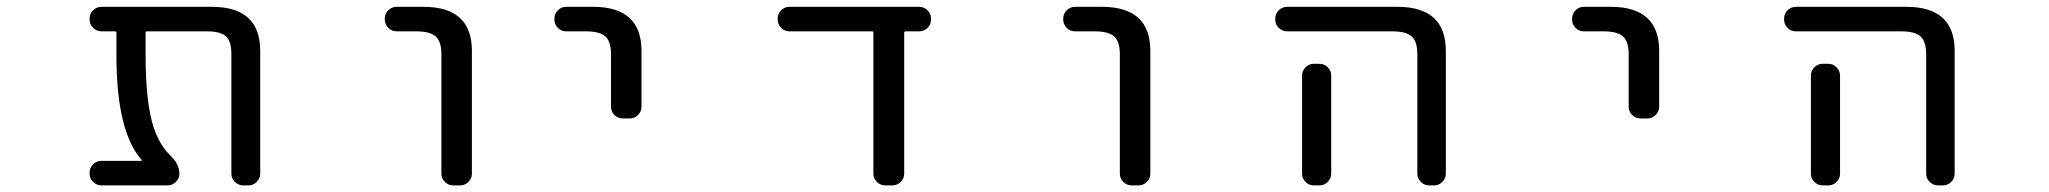

<svg xmlns="http://www.w3.org/2000/svg" viewBox="-20 -567 6040 566"><path d="M747.1 -54.7Q747.1 -41 736.8 -30.8Q726.6 -20.5 712.9 -20.5H697.3Q682.6 -20.5 672.4 -30.8Q662.1 -41 662.1 -54.7V-407.2Q662.1 -444.3 646.5 -459.5Q630.9 -474.6 589.8 -474.6H414.1Q409.2 -474.6 409.2 -470.7V-405.3Q409.2 -261.7 433.6 -189.5Q451.2 -138.7 480.5 -110.4Q508.8 -84 508.8 -54.7Q508.8 -41 498.5 -30.8Q488.3 -20.5 474.6 -20.5H279.3Q264.6 -20.5 254.4 -30.8Q244.1 -41 244.1 -54.7V-58.6Q244.1 -72.3 254.4 -82.5Q264.6 -92.8 279.3 -92.8H396.5Q397.5 -92.8 397.9 -93.8Q398.4 -94.7 397.5 -95.7Q323.2 -178.7 323.2 -405.3V-470.7Q323.2 -474.6 318.4 -474.6H279.3Q264.6 -474.6 254.4 -484.9Q244.1 -495.1 244.1 -509.8V-511.7Q244.1 -526.4 254.4 -536.6Q264.6 -546.9 279.3 -546.9H604.5Q747.1 -546.9 747.1 -417Z M1149.4 -474.6Q1134.8 -474.6 1124.5 -484.9Q1114.3 -495.1 1114.3 -509.8V-511.7Q1114.3 -526.4 1124.5 -536.6Q1134.8 -546.9 1149.4 -546.9H1228.5Q1371.1 -546.9 1371.1 -417V-54.7Q1371.1 -41 1360.8 -30.8Q1350.6 -20.5 1336.9 -20.5H1315.4Q1301.8 -20.5 1291.5 -30.8Q1281.2 -41 1281.2 -54.7V-407.2Q1281.2 -444.3 1264.6 -459.5Q1248 -474.6 1207 -474.6Z M1648.4 -474.6Q1634.8 -474.6 1624.5 -484.9Q1614.3 -495.1 1614.3 -509.8V-511.7Q1614.3 -526.4 1624.5 -536.6Q1634.8 -546.9 1648.4 -546.9H1728.5Q1871.1 -546.9 1871.1 -417V-252Q1871.1 -238.3 1860.8 -228Q1850.6 -217.8 1835.9 -217.8H1816.4Q1801.8 -217.8 1791.5 -228Q1781.2 -238.3 1781.2 -252V-407.2Q1781.2 -444.3 1764.6 -459.5Q1748 -474.6 1707 -474.6Z M2645.5 -54.7Q2645.5 -41 2635.3 -30.8Q2625 -20.5 2611.3 -20.5H2589.8Q2575.2 -20.5 2564.9 -30.8Q2554.7 -41 2554.7 -54.7V-470.7Q2554.7 -474.6 2550.8 -474.6H2306.6Q2293 -474.6 2282.7 -484.9Q2272.5 -495.1 2272.5 -509.8V-511.7Q2272.5 -526.4 2282.7 -536.6Q2293 -546.9 2306.6 -546.9H2689.5Q2704.1 -546.9 2714.4 -536.6Q2724.6 -526.4 2724.6 -511.7V-509.8Q2724.6 -495.1 2714.4 -484.9Q2704.1 -474.6 2689.5 -474.6H2650.4Q2645.5 -474.6 2645.5 -470.7Z M3149.4 -474.6Q3134.8 -474.6 3124.5 -484.9Q3114.3 -495.1 3114.3 -509.8V-511.7Q3114.3 -526.4 3124.5 -536.6Q3134.8 -546.9 3149.4 -546.9H3228.5Q3371.1 -546.9 3371.1 -417V-54.7Q3371.1 -41 3360.8 -30.8Q3350.6 -20.5 3336.9 -20.5H3315.4Q3301.8 -20.5 3291.5 -30.8Q3281.2 -41 3281.2 -54.7V-407.2Q3281.2 -444.3 3264.6 -459.5Q3248 -474.6 3207 -474.6Z M3774.4 -474.6Q3759.8 -474.6 3749.5 -484.9Q3739.3 -495.1 3739.3 -509.8V-511.7Q3739.3 -526.4 3749.5 -536.6Q3759.8 -546.9 3774.4 -546.9H4099.6Q4242.2 -546.9 4242.2 -417V-54.7Q4242.2 -41 4231.9 -30.8Q4221.7 -20.5 4208 -20.5H4192.4Q4178.7 -20.5 4168.5 -30.8Q4158.2 -41 4158.2 -54.7V-407.2Q4158.2 -444.3 4141.6 -459.5Q4125 -474.6 4085 -474.6ZM3870.1 -378.9Q3883.8 -378.9 3894 -368.7Q3904.3 -358.4 3904.3 -343.8V-99.6V-54.7Q3904.3 -41 3894 -30.8Q3883.8 -20.5 3870.1 -20.5H3852.5Q3838.9 -20.5 3828.6 -30.8Q3818.4 -41 3818.4 -54.7V-99.6V-343.8Q3818.4 -358.4 3828.6 -368.7Q3838.9 -378.9 3852.5 -378.9Z M4648.4 -474.6Q4634.8 -474.6 4624.5 -484.9Q4614.3 -495.1 4614.3 -509.8V-511.7Q4614.3 -526.4 4624.5 -536.6Q4634.8 -546.9 4648.4 -546.9H4728.5Q4871.1 -546.9 4871.1 -417V-252Q4871.1 -238.3 4860.8 -228Q4850.6 -217.8 4835.9 -217.8H4816.4Q4801.8 -217.8 4791.5 -228Q4781.2 -238.3 4781.2 -252V-407.2Q4781.2 -444.3 4764.6 -459.5Q4748 -474.6 4707 -474.6Z M5274.4 -474.6Q5259.8 -474.6 5249.5 -484.9Q5239.3 -495.1 5239.3 -509.8V-511.7Q5239.3 -526.4 5249.5 -536.6Q5259.8 -546.9 5274.4 -546.9H5599.6Q5742.2 -546.9 5742.2 -417V-54.7Q5742.2 -41 5731.9 -30.8Q5721.7 -20.5 5708 -20.5H5692.4Q5678.7 -20.5 5668.5 -30.8Q5658.2 -41 5658.2 -54.7V-407.2Q5658.2 -444.3 5641.6 -459.5Q5625 -474.6 5585 -474.6ZM5370.1 -378.9Q5383.8 -378.9 5394 -368.7Q5404.3 -358.4 5404.3 -343.8V-99.6V-54.7Q5404.3 -41 5394 -30.8Q5383.8 -20.5 5370.1 -20.5H5352.5Q5338.9 -20.5 5328.6 -30.8Q5318.4 -41 5318.4 -54.7V-99.6V-343.8Q5318.4 -358.4 5328.6 -368.7Q5338.9 -378.9 5352.5 -378.9Z"/></svg>

Font: Rounded-L Mgen+ 2m regular
Style: Regular
Weight: 400
Designer: [Source Han Sans]
Ryoko NISHIZUKA  (kana & ideographs); Paul D. Hunt (Latin, Greek & Cyrillic); Wenlong ZHANG  (bopomofo
Version: Version 1.059.20150602